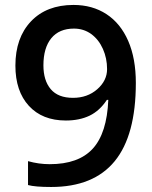

<svg xmlns="http://www.w3.org/2000/svg" viewBox="-20 -743 611 773"><path d="M526.9 -409.2Q526.9 -198.2 441.9 -94.2Q356.9 9.8 186 9.8Q121.1 9.8 92.8 2V-94.2Q136.2 -82 180.2 -82Q296.4 -82 353.5 -144.5Q410.6 -207 416 -340.8H410.2Q381.3 -296.9 340.6 -277.3Q299.8 -257.8 245.1 -257.8Q150.4 -257.8 96.2 -316.9Q42 -376 42 -479Q42 -590.8 104.7 -657Q167.5 -723.1 275.9 -723.1Q352.1 -723.1 408.7 -686Q465.3 -648.9 496.1 -578.4Q526.9 -507.8 526.9 -409.2ZM277.8 -627.9Q218.3 -627.9 186.5 -589.1Q154.8 -550.3 154.8 -480Q154.8 -418.9 184.3 -384Q213.9 -349.1 273.9 -349.1Q332 -349.1 371.6 -383.8Q411.1 -418.5 411.1 -464.8Q411.1 -508.3 394.3 -546.1Q377.4 -584 347.2 -606Q316.9 -627.9 277.8 -627.9Z"/></svg>

Font: Open Sans Semibold
Style: Regular
Weight: 600
Foundry: Ascender Corporation
Version: Version 1.10